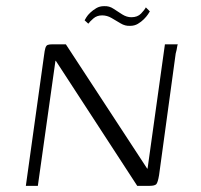

<svg xmlns="http://www.w3.org/2000/svg" viewBox="-20 -604 653 624"><path d="M64 0 123 -423Q125 -440 127.5 -448Q130 -456 135 -458Q140 -460 151 -460H194L459 -55L460 -59L516 -460H558Q557 -459 556 -453.5Q555 -448 554 -442Q553 -436 551 -430L497 -35Q493 -11 488 -5.5Q483 0 466 0H426L161 -407L160 -405L103 0ZM403 -520Q387 -519 372 -528Q357 -537 342.5 -545.5Q328 -554 312 -554Q295 -554 283.5 -544Q272 -534 267 -527L255 -538Q256 -540 260.5 -547.5Q265 -555 273.5 -563Q282 -571 293 -577.5Q304 -584 318 -584Q335 -585 349 -575.5Q363 -566 377.5 -557Q392 -548 407 -548Q427 -548 438.5 -560Q450 -572 454 -580L467 -567Q466 -565 461 -557.5Q456 -550 447.5 -541.5Q439 -533 428 -526.5Q417 -520 403 -520Z"/></svg>

Font: Genos Thin Light
Style: Italic
Weight: 300
Italic angle: -8°
Version: Version 1.010